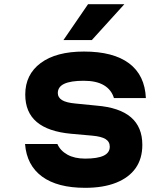

<svg xmlns="http://www.w3.org/2000/svg" viewBox="-20 -881 790 920"><path d="M255 -191Q269 -159 303 -140Q337 -121 388 -121Q447 -121 476.5 -135Q506 -149 506 -178Q506 -202 486 -214.5Q466 -227 422 -231L321 -240Q211 -250 156 -296.5Q101 -343 101 -428Q101 -524 175 -579Q249 -634 382 -634Q523 -634 598.5 -577.5Q674 -521 679 -411H526Q514 -451 478 -472.5Q442 -494 381 -494Q319 -494 288 -479.5Q257 -465 257 -435Q257 -414 277 -401.5Q297 -389 341 -385L442 -375Q553 -366 607.5 -319Q662 -272 662 -187Q662 -121 630 -75.5Q598 -30 536.5 -5.5Q475 19 388 19Q255 19 181.5 -35Q108 -89 100 -191ZM284 -689 402 -861H576L420 -689Z"/></svg>

Font: Martian Mono SemiExpanded
Style: Bold
Weight: 700
Width: 6
Designer: Roman Shamin
Foundry: Evil Martians
Version: Version 1.000